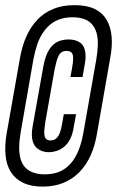

<svg xmlns="http://www.w3.org/2000/svg" viewBox="-29 -700 444 728"><path d="M132.5 7.5Q177.5 7.5 212.2 -7Q247 -21.5 272.5 -47.8Q298 -74 314.8 -111.2Q331.5 -148.5 339 -195L388.5 -478Q397.5 -523.5 394.2 -561Q391 -598.5 374.8 -625.5Q358.5 -652.5 329 -666.5Q299.5 -680.5 253 -680.5Q208 -680.5 173.2 -666.2Q138.5 -652 113 -625.5Q87.5 -599 71 -562Q54.5 -525 46.5 -478.5L-3.5 -195.5Q-11.5 -149.5 -8 -112Q-4.5 -74.5 12 -48Q28.5 -21.5 58.5 -7Q88.5 7.5 132.5 7.5ZM140 -39Q116 -39 97.8 -45.5Q79.5 -52 67.5 -64.2Q55.5 -76.5 49.5 -96Q43.5 -115.5 43.8 -141.2Q44 -167 49.5 -199L97.5 -474Q103.5 -506 112.2 -531.5Q121 -557 134 -576.2Q147 -595.5 163.8 -608.8Q180.5 -622 201 -628.2Q221.5 -634.5 245.5 -634.5Q270.5 -634.5 288.8 -628.2Q307 -622 319 -608.8Q331 -595.5 336.8 -576.2Q342.5 -557 342 -531.5Q341.5 -506 336 -474L287.5 -198.5Q282 -167 273.2 -141.8Q264.5 -116.5 252 -97.2Q239.5 -78 223.2 -65Q207 -52 186.5 -45.5Q166 -39 140 -39ZM155.5 -123Q170.5 -123 185.5 -127.8Q200.5 -132.5 213.8 -143.2Q227 -154 236.8 -172.5Q246.5 -191 250.5 -218.5L259.5 -267H213L207.5 -236Q205.5 -223 202.8 -212.2Q200 -201.5 196.5 -193.2Q193 -185 188.2 -179.2Q183.5 -173.5 177.2 -170.5Q171 -167.5 162.5 -167.5Q152.5 -167.5 147 -172.2Q141.5 -177 139.8 -185.5Q138 -194 139.2 -207Q140.5 -220 142.5 -235.5L178.5 -439Q182 -455.5 185.5 -468Q189 -480.5 193.8 -489.5Q198.5 -498.5 206 -502.8Q213.5 -507 223.5 -507Q232 -507 237.2 -504.2Q242.5 -501.5 245.2 -496.2Q248 -491 248.2 -482.8Q248.5 -474.5 247.5 -464Q246.5 -453.5 244 -440.5L238 -408H284L292 -454Q296.5 -477 295.2 -493.5Q294 -510 288.8 -521.2Q283.5 -532.5 274.2 -538.8Q265 -545 253.8 -547.8Q242.5 -550.5 230 -550.5Q216 -550.5 201 -546.2Q186 -542 173.2 -530.8Q160.5 -519.5 151.2 -500.5Q142 -481.5 136 -451.5L94.5 -219.5Q90 -192 93 -173.8Q96 -155.5 105.2 -144.5Q114.5 -133.5 127.8 -128.2Q141 -123 155.5 -123Z"/></svg>

Font: Anybody ExtraCondensed
Style: Italic
Weight: 400
Width: 2
Italic angle: -10°
Version: Version 1.113;gftools[0.9.25]